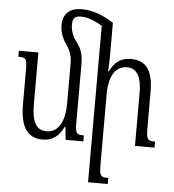

<svg xmlns="http://www.w3.org/2000/svg" viewBox="-63 -822 1011 1115"><g transform="rotate(5 442.0 -265.0)"><path d="M259 -660C259 -626 272 -585 298 -550C321 -519 331 -481 331 -447V-210C331 -113 299 -40 226 -40C165 -40 139 -87 139 -193V-492H25V-457C69 -457 76 -451 76 -384V-185C76 -47 122 10 208 10C268 10 305 -24 329 -75H333L341 0H444V-35C400 -35 394 -40 394 -111V-449C394 -494 385 -532 358 -567C328 -605 319 -641 319 -670C319 -708 332 -721 369 -721C402 -721 441 -708 492 -678V234H607V199C563 199 555 194 555 126V-282C555 -402 599 -451 660 -451C723 -451 745 -393 745 -310V0H859V-35C816 -35 808 -42 808 -110V-318C808 -444 768 -501 678 -501C612 -501 580 -466 556 -418H552C553 -444 555 -470 555 -496V-701C484 -747 423 -764 369 -764C305 -764 259 -735 259 -660Z"/></g></svg>

Font: Noto Serif Armenian ExtraCondensed
Style: Regular
Weight: 400
Width: 2
Designer: Monotype Design Team
Foundry: Monotype Imaging Inc.
Version: Version 2.008